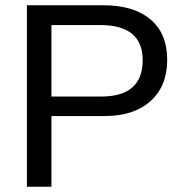

<svg xmlns="http://www.w3.org/2000/svg" viewBox="-20 -708 707 728"><path d="M614 -481Q614 -382 551 -325Q488 -268 377 -268H175V0H82V-688H372Q487 -688 550.5 -634.5Q614 -581 614 -481ZM521 -480Q521 -613 360 -613H175V-342H364Q521 -342 521 -480Z"/></svg>

Font: Libra Sans
Style: Regular
Weight: 400
Foundry: Context Ltd
Version: Version 1.000; ttfautohint (v1.3)